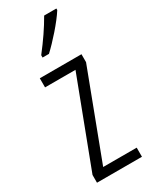

<svg xmlns="http://www.w3.org/2000/svg" viewBox="-200 -811 680 858"><g transform="rotate(-30 140.5 -382.5)"><path d="M259 -757V-765H196C168 -716 137 -671 96 -618V-606H129C169 -643 230 -711 259 -757ZM259 0V-47H86L254 -491V-532H39V-485H196L27 -40V0Z"/></g></svg>

Font: Noto Sans Gujarati UI ExtraCondensed Light
Style: Regular
Weight: 300
Width: 2
Designer: Jelle Bosma - Monotype Design Team, Universal Thirst
Foundry: Monotype Imaging Inc.
Version: Version 2.106